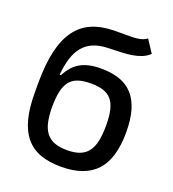

<svg xmlns="http://www.w3.org/2000/svg" viewBox="-138 -854 873 970"><g transform="rotate(20 299.0 -369.0)"><path d="M47.6 -294.7V-348.7Q47.6 -448.9 64.3 -520.1Q81 -591.3 114.3 -636.9Q147.7 -682.5 197.6 -704.2Q247.5 -725.9 313.9 -727.3Q328.8 -727.6 342.5 -727.6Q356.2 -727.6 368.6 -727.6Q389.9 -727.6 408 -727.8Q426.1 -728 441.6 -729.9Q457 -731.9 469.6 -736.3Q482.2 -740.8 492.2 -748.6L536.2 -681.5Q518.1 -664.8 496.1 -655.7Q474.1 -646.7 447.3 -642.2Q420.5 -637.8 388.1 -636.4Q355.8 -634.9 316.4 -633.9Q272.4 -632.5 240.1 -619Q207.7 -605.5 185.9 -579.4Q164.1 -553.3 151.6 -514.4Q139.2 -475.5 134.6 -423.7H141.3Q154.8 -448.9 171 -467.9Q187.1 -486.9 208.6 -499.5Q230.1 -512.1 258 -518.5Q285.9 -524.9 322.1 -524.9Q378.2 -524.9 420.8 -510.3Q463.4 -495.7 492.2 -464.3Q521 -432.9 535.7 -383.5Q550.4 -334.2 550.4 -264.6Q550.4 -123.9 488.6 -56.5Q426.8 11 299.4 11Q235.4 11 188.2 -6Q141 -23.1 109.7 -60Q78.5 -96.9 63 -155Q47.6 -213.1 47.6 -294.7ZM154.5 -262.8Q154.5 -213.8 161.9 -178.8Q169.4 -143.8 186.6 -121.4Q203.8 -99.1 231.5 -88.6Q259.2 -78.1 299.7 -78.1Q339.8 -78.1 367.2 -88.6Q394.5 -99.1 411.4 -121.4Q428.3 -143.8 435.7 -178.8Q443.2 -213.8 443.2 -262.8Q443.2 -310.7 435.7 -343.9Q428.3 -377.1 411.2 -397.7Q394.2 -418.3 366.7 -427.4Q339.1 -436.4 298.7 -436.4Q258.9 -436.4 231.5 -427.4Q204.2 -418.3 187.3 -397.7Q170.5 -377.1 162.8 -343.9Q155.2 -310.7 154.5 -262.8Z"/></g></svg>

Font: Cannonade Med
Style: Regular
Weight: 500
Designer: Rasmus Andersson
Foundry: rsms
Version: Version 3.012;git-f93a4a705